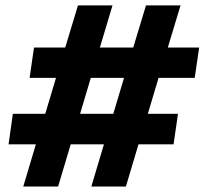

<svg xmlns="http://www.w3.org/2000/svg" viewBox="-20 -680 746 700"><path d="M638.2 -660.2 591.8 -506.8H706.1L689.9 -396H558.1L519 -265.1H628.9L612.8 -153.8H484.9L439 0H313L358.9 -153.8H237.8L191.9 0H64.9L110.8 -153.8H11.2L26.9 -265.1H145L184.1 -396H87.9L104 -506.8H217.8L264.2 -660.2H390.1L344.2 -506.8H465.8L512.2 -660.2ZM272 -265.1H393.1L432.1 -396H311Z"/></svg>

Font: Human Sans Black
Style: Italic
Weight: 800
Italic angle: -8°
Designer: Tim Radville
Foundry: Continuum
Version: Version 1.000;FEAKit 1.0